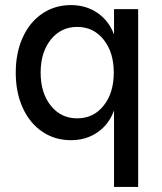

<svg xmlns="http://www.w3.org/2000/svg" viewBox="-20 -536 639 756"><path d="M42 -250Q42 -328 69.5 -388.5Q97 -449 146.5 -482.5Q196 -516 259 -516Q319 -516 364 -485Q409 -454 429 -400V-500H524V200H429V-101Q409 -46 364 -15Q319 16 259 16Q196 16 146.5 -17.5Q97 -51 69.5 -111.5Q42 -172 42 -250ZM284 -70Q348 -70 388 -120Q428 -170 428 -250Q428 -330 388 -380Q348 -430 284 -430Q220 -430 180 -380Q140 -330 140 -250Q140 -170 180 -120Q220 -70 284 -70Z"/></svg>

Font: MedMera Sans Display
Style: Regular
Weight: 500
Designer: Kasper Nordkvist
Foundry: UNCUT.wtf
Version: Version 1.300